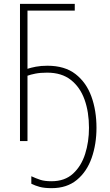

<svg xmlns="http://www.w3.org/2000/svg" viewBox="-20 -734 570 999"><path d="M249 245Q211 245 187 238.5Q163 232 143 222V183Q167 194 189.5 201.5Q212 209 248 209Q317 209 360 169.5Q403 130 423 67Q443 4 443 -69Q443 -151 420 -215.5Q397 -280 349 -318Q301 -356 225 -356Q190 -356 164.5 -351Q139 -346 123 -340V0H84V-714H369V-679H123V-376Q141 -382 167 -387Q193 -392 227 -392Q317 -392 373 -348.5Q429 -305 455.5 -232Q482 -159 482 -69Q482 16 457 87.5Q432 159 380 202Q328 245 249 245Z"/></svg>

Font: Noto Sans Mono Condensed ExtraLight
Style: Regular
Weight: 200
Width: 3
Designer: Monotype Design Team
Foundry: Monotype Imaging Inc.
Version: Version 2.014; ttfautohint (v1.8.4.7-5d5b)